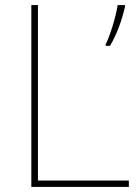

<svg xmlns="http://www.w3.org/2000/svg" viewBox="-20 -734 546 754"><path d="M103 0H486V-25H129V-714H103ZM471 -708V-714H442C436 -671 411 -590 395 -560V-554H412C440 -601 459 -656 471 -708Z"/></svg>

Font: Noto Sans Georgian Thin
Style: Regular
Weight: 100
Designer: Monotype Design Team, Akaki Razmadze
Foundry: Google LLC
Version: Version 2.005